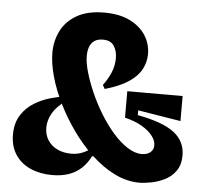

<svg xmlns="http://www.w3.org/2000/svg" viewBox="-50 -728 855 795"><g transform="rotate(5 377.0 -330.5)"><path d="M558 14Q505 14 454.5 -11Q404 -36 358.5 -78.5Q313 -121 275.5 -173.5Q238 -226 210 -282.5Q182 -339 167 -393Q152 -447 152 -491Q152 -540 173 -582Q194 -624 238.5 -649.5Q283 -675 352 -675Q416 -675 459 -653.5Q502 -632 524.5 -597Q547 -562 547 -519Q547 -486 531 -456Q515 -426 479 -402Q443 -378 381 -360L372 -376Q393 -404 404.5 -432.5Q416 -461 416 -491Q416 -520 402.5 -541.5Q389 -563 356 -563Q334 -563 320.5 -553.5Q307 -544 301 -527.5Q295 -511 295 -490Q295 -462 306 -423.5Q317 -385 336 -341.5Q355 -298 380.5 -256Q406 -214 435.5 -180Q465 -146 496.5 -125.5Q528 -105 557 -105Q579 -105 592.5 -116Q606 -127 606 -145Q606 -165 590.5 -185Q575 -205 546 -222Q517 -239 475 -249V-359H705V-255L527 -284V-264Q631 -245 678.5 -209Q726 -173 726 -114Q726 -75 708 -49.5Q690 -24 662.5 -10.5Q635 3 606.5 8.5Q578 14 558 14ZM195 14Q145 14 105 -3.5Q65 -21 42 -55.5Q19 -90 19 -139Q19 -187 40 -220Q61 -253 93 -272.5Q125 -292 160 -302Q195 -312 222 -315L225 -295Q189 -271 171.5 -241Q154 -211 154 -180Q154 -150 168.5 -127.5Q183 -105 208.5 -93Q234 -81 266 -81Q292 -81 314.5 -90.5Q337 -100 357 -117L374 -78H353Q338 -48 316 -27.5Q294 -7 264 3.5Q234 14 195 14Z"/></g></svg>

Font: Bricolage Grotesque 96pt ExtraBold
Style: Bold
Weight: 700
Version: Version 1.001;gftools[0.9.33.dev8+g029e19f]